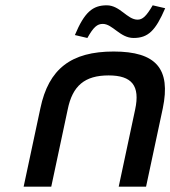

<svg xmlns="http://www.w3.org/2000/svg" viewBox="-20 -703 642 723"><path d="M132 -295 69 0H173L235 -291C253 -380 299 -419 389 -419C477 -419 508 -380 489 -291L427 0H530L593 -295C624 -444 568 -509 408 -509C248 -509 163 -444 132 -295ZM262 -571 309 -560C332 -601 346 -613 367 -613C404 -613 432 -560 483 -560C538 -560 566 -588 602 -672L555 -683C531 -642 517 -629 498 -629C459 -629 432 -683 382 -683C329 -683 298 -657 262 -571Z"/></svg>

Font: LT Wave Mono Medium
Style: Italic
Weight: 500
Designer: Daniel Lyons
Version: Version 2.5 (Glyphs App)